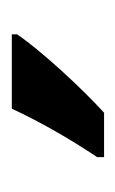

<svg xmlns="http://www.w3.org/2000/svg" viewBox="46 -852 200 333"><g transform="rotate(-90 146.5 -686.0)"><path d="M253 -757V-766H124C103 -721 76 -672 40 -618V-606H117C161 -646 227 -718 253 -757Z"/></g></svg>

Font: Noto Sans Gurmukhi UI ExtraCondensed SemiBold
Style: Regular
Weight: 600
Width: 2
Designer: Jelle Bosma - Monotype Design Team
Foundry: Monotype Imaging Inc.
Version: Version 2.004